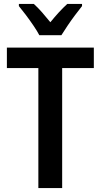

<svg xmlns="http://www.w3.org/2000/svg" viewBox="-20 -956 512 976"><path d="M296 0H175V-610H15V-714H457V-610H296ZM180 -777Q169 -798 150 -826Q131 -854 111 -880.5Q91 -907 76 -925V-936H152Q173 -917 194 -893Q215 -869 236 -843Q258 -870 279 -893Q300 -916 322 -936H397V-925Q381 -905 361.5 -879Q342 -853 323.5 -825.5Q305 -798 292 -777Z"/></svg>

Font: Noto Sans Hebrew Condensed SemiBold
Style: Regular
Weight: 600
Width: 3
Designer: Ben Nathan
Foundry: Google LLC
Version: Version 3.001; ttfautohint (v1.8.4.7-5d5b)